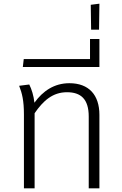

<svg xmlns="http://www.w3.org/2000/svg" viewBox="-20 -1023 665 1043"><path d="M357 -571C275 -571 213 -529 167 -465C163 -503 152 -538 139 -564L84 -557C100 -516 110 -477 110 -401V-166V0H168V-120V-408C215 -476 266 -522 344 -522C419 -522 462 -485 462 -390V0H520V-399C520 -507 463 -571 357 -571Z M104 -659H520V-811H469V-702H109Z M475 -862H518L520 -1003L473 -997Z"/></svg>

Font: FiraGO Light
Style: Regular
Weight: 300
Designer: bBox Type
Foundry: bBox Type GmbH
Version: Version 1.001;PS 001.001;hotconv 1.0.88;makeotf.lib2.5.64775